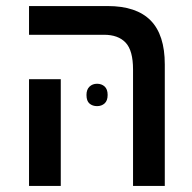

<svg xmlns="http://www.w3.org/2000/svg" viewBox="-20 -615 636 635"><path d="M420 0V-385Q420 -448 395.5 -474Q371 -500 324 -500H76V-595H336Q431 -595 478 -547.5Q525 -500 525 -402V0ZM76 0V-353H181V0ZM266 -301Q266 -319 276 -328.5Q286 -338 301 -338Q316 -338 326 -329Q336 -320 336 -301Q336 -282 326 -273Q316 -264 301 -264Q286 -264 276 -272.5Q266 -281 266 -301Z"/></svg>

Font: Noto Sans Hebrew SemiCondensed Medium
Style: Regular
Weight: 500
Width: 4
Designer: Monotype Design Team
Foundry: Monotype Imaging Inc.
Version: Version 2.003